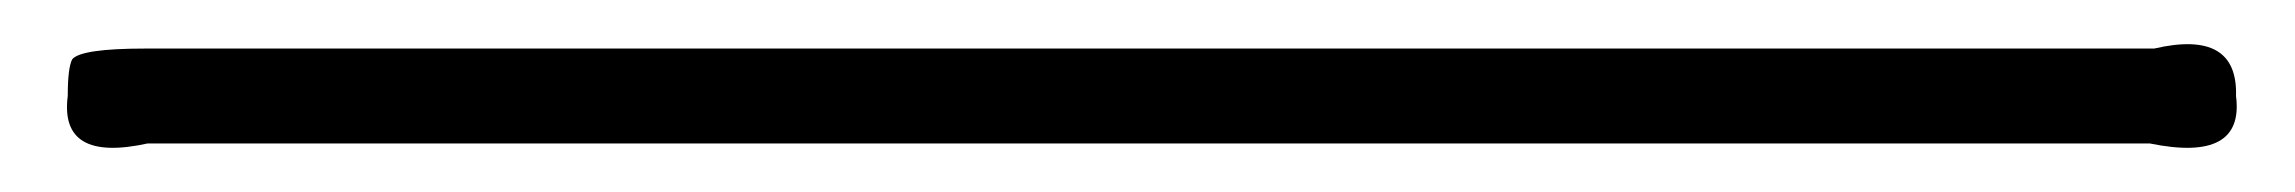

<svg xmlns="http://www.w3.org/2000/svg" viewBox="-20 -815 1040 87"><path d="M12.7 -788.1Q16.6 -793 45.9 -793H956.1Q994.1 -801.8 993.2 -771.5Q997.1 -741.2 954.1 -750H46.9Q6.8 -741.2 10.7 -771.5Q10.7 -784.2 12.7 -788.1Z"/></svg>

Font: JasonHandwriting1
Style: Regular
Weight: 400
Version: Version 1.48.20